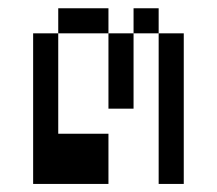

<svg xmlns="http://www.w3.org/2000/svg" viewBox="-20 -458 540 478"><path d="M62.5 -375Q62.5 -375 62.5 0H250Q250 0 250 -125H125Q125 -125 125 -375ZM375 -375Q375 -375 375 0H437.5Q437.5 0 437.5 -375ZM250 -375V-187.5H312.5V-375ZM125 -375H250V-437.5H125ZM312.5 -375H375V-437.5H312.5Z"/></svg>

Font: UnifontExMono
Style: Regular
Weight: 500
Version: Version 15.0.06